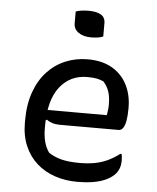

<svg xmlns="http://www.w3.org/2000/svg" viewBox="-54 -809 709 868"><g transform="rotate(5 300.0 -375.5)"><path d="M329 -544Q394 -544 439 -518Q484 -492 507.5 -446Q531 -400 531 -342V-338Q531 -306 527 -283.5Q523 -261 515 -249.5Q507 -238 495 -238H228Q209 -238 193.5 -243Q178 -248 168 -256L150 -246V-300H436Q438 -312 439.5 -324Q441 -336 441 -348Q441 -383 433 -407Q425 -431 407 -451Q391 -458 375 -461Q359 -464 333 -464Q256 -464 209 -404.5Q162 -345 162 -227V-216Q162 -183 169 -156Q176 -129 191 -108Q218 -90 251 -82Q284 -74 332 -74Q369 -74 399.5 -79.5Q430 -85 458 -98Q486 -111 512 -131H518Q519 -125 520 -118.5Q521 -112 521 -103Q521 -80 514.5 -64Q508 -48 496 -36Q480 -20 455 -9Q430 2 398 7Q366 12 329 12Q274 12 227 -4Q180 -20 145 -51Q110 -82 90 -128Q70 -174 70 -233V-244Q70 -317 90 -373Q110 -429 145.5 -467Q181 -505 228 -524.5Q275 -544 329 -544ZM255 -754Q261 -757 268 -758.5Q275 -760 282.5 -761Q290 -762 298.5 -762.5Q307 -763 314 -763Q348 -763 368.5 -751.5Q389 -740 389 -713V-653Q383 -650 376.5 -648.5Q370 -647 363.5 -646Q357 -645 349.5 -644.5Q342 -644 334 -644Q299 -644 277 -659.5Q255 -675 255 -701Z"/></g></svg>

Font: Recursive Casual
Style: Regular
Weight: 400
Version: Version 1.047